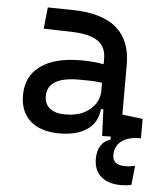

<svg xmlns="http://www.w3.org/2000/svg" viewBox="-52 -568 691 821"><g transform="rotate(5 293.0 -157.5)"><path d="M498 207Q441.9 207 411.4 179.9Q380.9 152.8 380.9 103.5Q380.9 70.3 395.3 47.6Q409.7 24.9 436.5 17.1V3.9L399.4 4.9L394.5 -109.4H384.3Q378.4 -49.8 333.7 -20Q289.1 9.8 216.8 9.8Q135.7 9.8 91.3 -29.3Q46.9 -68.4 46.9 -139.6Q46.9 -221.7 108.2 -265.6Q169.4 -309.6 281.2 -309.6Q336.9 -309.6 378.9 -301.3V-325.2Q378.9 -377 342.5 -401.1Q306.2 -425.3 234.4 -427.2L110.4 -430.7L120.1 -522.5L224.6 -521Q353 -519 415.3 -465.6Q477.5 -412.1 477.5 -309.6V-93.8L565.4 -83V0L548.3 0.5Q503.4 3.4 478.8 24.7Q454.1 45.9 454.1 82Q454.1 125 510.7 125Q527.8 125 550.8 119.6L542 202.6Q519.5 207 498 207ZM378.9 -221.7Q354 -225.6 329.3 -226.1Q304.7 -226.6 279.3 -226.6Q144.5 -226.6 144.5 -144.5Q144.5 -110.4 167.7 -91.8Q190.9 -73.2 233.4 -73.2Q281.7 -73.2 314.2 -89.8Q346.7 -106.4 362.8 -132.3Q378.9 -158.2 378.9 -185.5Z"/></g></svg>

Font: Cascadia Code NF
Style: Regular
Weight: 400
Monospace: yes
Designer: Aaron Bell
Foundry: Saja Typeworks
Version: Version 2404.023; ttfautohint (v1.8.4)